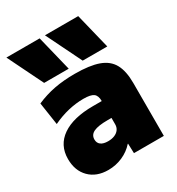

<svg xmlns="http://www.w3.org/2000/svg" viewBox="-189 -907 953 1035"><g transform="rotate(-30 287.5 -390.0)"><path d="M116 -570 8 -790H215L269 -570ZM356 -570 248 -790H455L509 -570ZM182 10Q109 10 65.5 -33.5Q22 -77 22 -150Q22 -236 90 -283Q158 -330 282 -330H336Q336 -364 318.5 -377Q301 -390 256 -390Q209 -390 160.5 -378.5Q112 -367 64 -344L43 -484Q98 -508 155.5 -519Q213 -530 283 -530Q375 -530 429.5 -510.5Q484 -491 508 -447Q532 -403 532 -330V0H346L344 -60H342Q313 -27 271 -8.5Q229 10 182 10ZM258 -125Q282 -125 299.5 -132.5Q317 -140 326.5 -153.5Q336 -167 336 -185V-225H312Q253 -225 225.5 -212Q198 -199 198 -170Q198 -148 213.5 -136.5Q229 -125 258 -125Z"/></g></svg>

Font: M PLUS 2 Black
Style: Regular
Weight: 900
Designer: Coji Morishita
Foundry: UNDERFOREST DESIGN
Version: Version 1.001